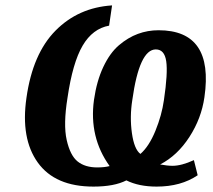

<svg xmlns="http://www.w3.org/2000/svg" viewBox="-20 -680 788 711"><path d="M712 -31Q650 11 560 11Q494 11 448 -12Q403 11 326 11Q184 11 120 -78Q56 -167 78 -318Q101 -481 185.5 -566.5Q270 -652 395 -660L384 -585Q323 -574 286 -511Q249 -448 230 -318Q214 -219 227 -161.5Q240 -104 267.5 -82Q295 -60 340 -60Q367 -60 386 -65Q309 -172 328 -310Q338 -380 362.5 -432Q387 -484 420.5 -512.5Q454 -541 490.5 -554.5Q527 -568 567 -568Q773 -568 737 -320Q726 -242 681.5 -173Q637 -104 573 -71Q600 -66 619 -66Q652 -66 698 -87ZM470 -310Q460 -247 468.5 -187Q477 -127 500 -110Q532 -138 555.5 -195.5Q579 -253 587 -309Q602 -410 595.5 -453.5Q589 -497 557 -497Q496 -497 470 -310Z"/></svg>

Font: Arsenal
Style: Bold Italic
Weight: 700
Italic angle: -9.10001°
Designer: Andrij Shevchenko
Foundry: Stairsfor
Version: Version 2.001;PS 002.001;hotconv 1.0.88;makeotf.lib2.5.64775